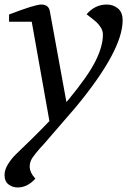

<svg xmlns="http://www.w3.org/2000/svg" viewBox="-20 -527 583 847"><path d="M0 245Q0 222 15.5 197Q31 172 52 152L118 88Q163 44 198 7L120 -431H20V-463Q134 -507 162 -507Q195 -507 200 -477L273 -77L281 -86Q368 -191 401 -257Q434 -323 434 -374Q434 -391 424.5 -406Q415 -421 403 -431.5Q391 -442 362 -464Q399 -507 451 -507Q479 -507 500 -490Q521 -473 521 -437Q521 -304 314 -54L174 108Q154 129 137.5 149.5Q121 170 116 182Q111 194 111 207Q111 234 136 261Q101 300 58 300Q35 300 17.5 286.5Q0 273 0 245Z"/></svg>

Font: Volkhov
Style: Italic
Weight: 400
Italic angle: -12°
Designer: Cyreal (www.cyreal.org)
Foundry: Cyreal (www.cyreal.org)
Version: Version 1.010